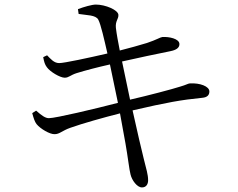

<svg xmlns="http://www.w3.org/2000/svg" viewBox="-20 -778 1040 840"><path d="M121 -283C127 -261 132 -245 140 -235C156 -215 198 -190 219 -191C241 -191 251 -206 288 -219C341 -238 434 -264 505 -282L529 -150C539 -94 546 -32 551 -15C557 11 580 42 601 42C621 42 628 26 628 11C628 -15 620 -38 609 -83C599 -122 581 -201 560 -295C711 -330 773 -341 864 -350C890 -352 896 -365 896 -378C896 -400 855 -416 810 -413C801 -412 796 -407 768 -399C734 -388 628 -360 549 -342L514 -509C575 -523 670 -543 725 -554C750 -559 765 -568 765 -585C765 -609 719 -618 690 -616C681 -615 665 -604 623 -590C587 -579 547 -568 504 -557C496 -599 491 -624 487 -656C484 -687 499 -694 498 -713C497 -734 442 -758 399 -758C383 -758 347 -748 321 -738L324 -717C359 -711 399 -713 410 -692C421 -672 436 -605 450 -544C368 -525 261 -502 239 -502C216 -502 202 -520 186 -536L169 -528C173 -507 176 -496 185 -484C199 -464 243 -438 263 -438C281 -438 287 -449 315 -458C354 -470 407 -484 461 -496L496 -328C396 -302 223 -261 194 -261C179 -261 164 -271 138 -294Z"/></svg>

Font: Harano Aji Mincho K1
Style: Regular
Weight: 400
Foundry: Masamichi Hosoda
Version: HaranoAjiMinchoK1-Regular version 20230610;ttx 4.39.4